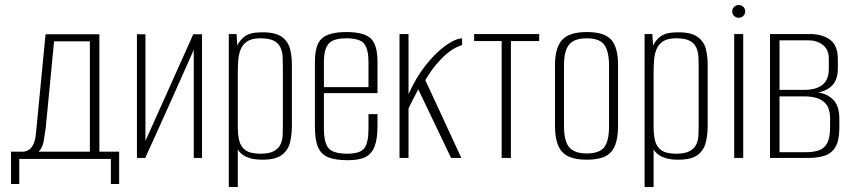

<svg xmlns="http://www.w3.org/2000/svg" viewBox="-20 -631 3421 767"><path d="M24 104V-25H74Q88 -27 98 -34.5Q108 -42 115 -58.5Q122 -75 124 -102L162 -494H377V-25H456V104H423V4H57V104ZM134 -25H339V-466H196L163 -123Q160 -99 155 -69.5Q150 -40 134 -25Z M527 0V-494H561V-68L752 -494H787V0H754V-432Q706 -324 658 -216.5Q610 -109 560 0Z M894 116V-495H925L928 -449Q938 -471 959 -486.5Q980 -502 1028 -502Q1081 -502 1106 -483.5Q1131 -465 1138.5 -436Q1146 -407 1146 -374V-128Q1146 -93 1138.5 -62Q1131 -31 1106 -12Q1081 7 1028 7Q988 7 964 -4.5Q940 -16 930 -34V116ZM1020 -17Q1055 -17 1073.5 -27Q1092 -37 1100 -53Q1108 -69 1109 -89Q1110 -109 1110 -130V-364Q1110 -385 1109 -405Q1108 -425 1100 -442Q1092 -459 1073.5 -468.5Q1055 -478 1020 -478Q985 -478 966.5 -465Q948 -452 940.5 -431.5Q933 -411 931.5 -387Q930 -363 930 -341V-122Q930 -94 935.5 -70Q941 -46 960 -31.5Q979 -17 1020 -17Z M1370 9Q1320 9 1291.5 -2.5Q1263 -14 1250.5 -43Q1238 -72 1238 -125V-384Q1238 -453 1266.5 -478Q1295 -503 1364 -503Q1433 -503 1460.5 -478Q1488 -453 1488 -384V-259H1274V-117Q1274 -61 1292.5 -39Q1311 -17 1368 -17Q1418 -17 1435 -38.5Q1452 -60 1452 -117V-175H1488V-126Q1488 -75 1476 -45Q1464 -15 1438.5 -3Q1413 9 1370 9ZM1274 -283H1452V-384Q1452 -434 1435 -456Q1418 -478 1364 -478Q1311 -478 1292.5 -456Q1274 -434 1274 -384Z M1576 0V-495H1612V-255Q1641 -320 1679.5 -369Q1718 -418 1757.5 -447Q1797 -476 1826 -478V-451Q1800 -443 1776.5 -425.5Q1753 -408 1732 -384Q1717 -368 1704 -349.5Q1691 -331 1679 -311L1823 0H1782L1651 -274Q1640 -254 1628.5 -231.5Q1617 -209 1612 -198V0Z M1984 0V-467H1874V-495H2134V-467H2021V0Z M2324 7Q2279 7 2251 -6Q2223 -19 2210 -49Q2197 -79 2197 -129V-371Q2197 -440 2225.5 -471.5Q2254 -503 2324 -503Q2394 -503 2421.5 -472.5Q2449 -442 2449 -371V-129Q2449 -80 2437 -50Q2425 -20 2398 -6.5Q2371 7 2324 7ZM2324 -18Q2373 -18 2393 -42Q2413 -66 2413 -128V-368Q2413 -426 2394 -452Q2375 -478 2324 -478Q2275 -478 2254 -453.5Q2233 -429 2233 -368V-128Q2233 -67 2254 -42.5Q2275 -18 2324 -18Z M2555 116V-495H2586L2589 -449Q2599 -471 2620 -486.5Q2641 -502 2689 -502Q2742 -502 2767 -483.5Q2792 -465 2799.5 -436Q2807 -407 2807 -374V-128Q2807 -93 2799.5 -62Q2792 -31 2767 -12Q2742 7 2689 7Q2649 7 2625 -4.5Q2601 -16 2591 -34V116ZM2681 -17Q2716 -17 2734.5 -27Q2753 -37 2761 -53Q2769 -69 2770 -89Q2771 -109 2771 -130V-364Q2771 -385 2770 -405Q2769 -425 2761 -442Q2753 -459 2734.5 -468.5Q2716 -478 2681 -478Q2646 -478 2627.5 -465Q2609 -452 2601.5 -431.5Q2594 -411 2592.5 -387Q2591 -363 2591 -341V-122Q2591 -94 2596.5 -70Q2602 -46 2621 -31.5Q2640 -17 2681 -17Z M2913 0V-495H2949V0ZM2931 -560Q2920 -560 2912.5 -567.5Q2905 -575 2905 -586Q2905 -596 2912.5 -603.5Q2920 -611 2931 -611Q2942 -611 2949.5 -603.5Q2957 -596 2957 -586Q2957 -575 2949.5 -567.5Q2942 -560 2931 -560Z M3056 0V-495H3217Q3264 -495 3295.5 -472.5Q3327 -450 3327 -395V-357Q3327 -308 3299 -284.5Q3271 -261 3228 -260V-263Q3273 -263 3303 -238Q3333 -213 3333 -157V-121Q3333 -70 3317.5 -44Q3302 -18 3274 -9Q3246 0 3208 0ZM3094 -23H3200Q3230 -23 3251.5 -30.5Q3273 -38 3284.5 -59.5Q3296 -81 3296 -123V-158Q3296 -194 3281.5 -213Q3267 -232 3244 -239Q3221 -246 3193 -246H3094ZM3094 -272H3192Q3241 -272 3266 -292.5Q3291 -313 3291 -356V-397Q3291 -433 3267 -451.5Q3243 -470 3210 -470H3094Z"/></svg>

Font: Alumni Sans ExtraLight
Style: Regular
Weight: 250
Version: Version 1.018